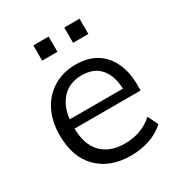

<svg xmlns="http://www.w3.org/2000/svg" viewBox="-167 -811 878 936"><g transform="rotate(-30 272.0 -343.0)"><path d="M302 9Q184 9 116 -59.5Q48 -128 48 -250Q48 -329 78 -387.5Q108 -446 162 -478.5Q216 -511 286 -511Q355 -511 402 -482Q449 -453 474 -399.5Q499 -346 499 -273V-243H110V-294H446L429 -281Q429 -361 393 -406Q357 -451 286 -451Q211 -451 169 -398.5Q127 -346 127 -257V-248Q127 -154 173.5 -105.5Q220 -57 304 -57Q349 -57 388.5 -70.5Q428 -84 464 -115L492 -58Q459 -26 408.5 -8.5Q358 9 302 9ZM330 -609V-695H416V-609ZM156 -609V-695H242V-609Z"/></g></svg>

Font: Mulish ExtraLight
Style: Regular
Weight: 400
Version: Version 3.603